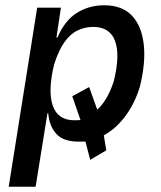

<svg xmlns="http://www.w3.org/2000/svg" viewBox="-20 -528 610 728"><path d="M13 180 121 -499H211L194 -386H198Q226 -451 272 -479.5Q318 -508 375 -508Q443 -508 480 -469Q517 -430 525 -360Q533 -290 510 -198Q490 -133 452.5 -84Q415 -35 366 -11L372 -25L383 42L322 78L302 1L319 9Q306 9 296.5 9Q287 9 278 9Q220 9 193.5 -20.5Q167 -50 163 -98L160 -99L115 180ZM262 -72Q271 -72 280 -72.5Q289 -73 298 -74L289 -62L254 -163L318 -198L352 -103L343 -108Q363 -123 380.5 -151Q398 -179 411 -219Q436 -318 416.5 -372Q397 -426 333 -426Q303 -426 275 -413Q247 -400 224.5 -368.5Q202 -337 185 -283Q161 -183 180 -127.5Q199 -72 262 -72Z"/></svg>

Font: Nunito Sans 7pt Condensed SemiBold
Style: Italic
Weight: 600
Width: 3
Italic angle: -9°
Designer: Vernon Adams
Foundry: Vernon Adams
Version: Version 3.101;gftools[0.9.27]